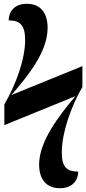

<svg xmlns="http://www.w3.org/2000/svg" viewBox="-20 -780 457 1016"><path d="M297 216C366 216 394 171 394 128C337 128 307 108 307 27C307 -77 355 -215 416 -320V-430L40 -277C134 -384 232 -510 232 -632C232 -709 197 -760 122 -760C54 -760 26 -716 26 -672C83 -672 113 -650 113 -569C113 -465 64 -332 3 -228V-118L379 -271C289 -164 187 -31 187 91C187 165 222 216 297 216Z"/></svg>

Font: Noto Serif Display Condensed Black
Style: Regular
Weight: 900
Width: 3
Designer: Monotype Design Team
Foundry: Monotype Imaging Inc.
Version: Version 2.009